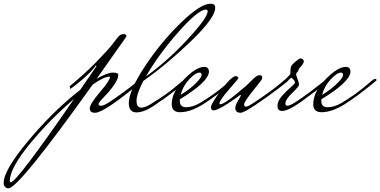

<svg xmlns="http://www.w3.org/2000/svg" viewBox="-309 -599 2063 1042"><path d="M468 -163Q257 13 207 13Q178 13 178 -10.5Q178 -34 233 -98.5Q288 -163 288 -181Q286 -183 284 -183Q256 -183 194 -140Q-208 423 -263 423Q-274 423 -281.5 415.5Q-289 408 -289 393Q-289 324 -153 162Q-17 0 126 -111L214 -239V-240Q214 -243 210 -243Q190 -208 102 -138L73 -116L69 -131Q145 -193 210 -259Q275 -325 302 -360L329 -395Q343 -414 360 -414Q377 -414 377 -404Q377 -400 374.5 -397Q372 -394 351.5 -364.5Q331 -335 291 -278.5Q251 -222 216 -172Q274 -205 303.5 -205Q333 -205 333 -193Q333 -153 253 -70Q226 -42 226 -33.5Q226 -25 240.5 -25Q255 -25 292 -50Q365 -99 427 -149L449 -167Q456 -172 462 -172Q468 -172 468 -166ZM-250 390Q-219 390 93 -62Q-39 50 -147.5 182.5Q-256 315 -256 384Q-256 390 -250 390Z M689 -166Q696 -171 702 -171Q708 -171 708 -164V-162Q604 -76 550 -42Q480 11 432 11Q390 11 390 -39Q390 -106 476.5 -237.5Q563 -369 671 -474Q779 -579 834 -579Q859 -579 859 -557Q859 -502 727.5 -375.5Q596 -249 469 -160Q432 -89 432 -52Q432 -15 458 -15Q484 -15 526 -45Q597 -87 664 -145ZM809 -547Q767 -547 660 -426Q553 -305 483 -184Q598 -266 708 -384.5Q818 -503 818 -538Q818 -547 809 -547Z M947 -166Q954 -171 960 -171Q966 -171 966 -164V-162Q862 -76 793 -33Q724 10 668 10Q623 10 623 -34Q623 -99 689 -167.5Q755 -236 800 -236Q825 -236 825 -208Q820 -153 667 -60V-50Q667 -17 701.5 -17Q736 -17 776 -40Q854 -86 922 -145ZM774 -205Q752 -205 717.5 -168Q683 -131 671 -84Q719 -113 752 -145.5Q785 -178 785 -191.5Q785 -205 774 -205Z M968 -13Q968 -28 982.5 -52Q997 -76 998 -80Q999 -84 996 -84Q993 -84 987.5 -78.5Q982 -73 926.5 -36.5Q871 0 850 0Q836 0 836 -18Q836 -36 892 -111Q948 -186 971 -186Q976 -186 980.5 -181.5Q985 -177 985 -174.5Q985 -172 933.5 -113Q882 -54 882 -37Q882 -33 886 -33Q905 -33 968 -84Q1031 -135 1057.5 -163Q1084 -191 1099 -191Q1114 -191 1114 -178Q1114 -170 1108 -162Q1102 -154 1085.5 -133.5Q1069 -113 1055 -95Q1016 -45 1016 -32.5Q1016 -20 1026.5 -20Q1037 -20 1078 -48Q1154 -98 1217 -149L1239 -167Q1246 -172 1251 -172Q1256 -172 1256 -166V-163Q1260 -163 1202.5 -119Q1145 -75 1079.5 -31Q1014 13 997 13Q968 13 968 -13Z M1458 -166Q1465 -171 1471 -171Q1477 -171 1477 -164V-162Q1402 -102 1329 -49.5Q1256 3 1222 3Q1197 3 1197 -24Q1197 -51 1221 -78Q1245 -105 1268.5 -125Q1292 -145 1292 -151.5Q1292 -158 1284.5 -166.5Q1277 -175 1272 -178Q1255 -161 1198 -116L1194 -131Q1257 -181 1267 -198V-207Q1267 -232 1272 -241Q1277 -250 1296 -266Q1315 -282 1322 -282Q1329 -282 1334.5 -277Q1340 -272 1340 -267Q1340 -262 1336.5 -255.5Q1333 -249 1329.5 -244.5Q1326 -240 1320 -233.5Q1314 -227 1312.5 -224.5Q1311 -222 1309.5 -216Q1308 -210 1303 -206Q1298 -202 1298 -196Q1298 -190 1306 -169.5Q1314 -149 1314 -139.5Q1314 -130 1277 -94.5Q1240 -59 1240 -37Q1240 -25 1251 -25Q1265 -25 1303 -50L1315 -58Q1380 -103 1437 -149Z M1715 -166Q1722 -171 1728 -171Q1734 -171 1734 -164V-162Q1630 -76 1561 -33Q1492 10 1436 10Q1391 10 1391 -34Q1391 -99 1457 -167.5Q1523 -236 1568 -236Q1593 -236 1593 -208Q1588 -153 1435 -60V-50Q1435 -17 1469.5 -17Q1504 -17 1544 -40Q1622 -86 1690 -145ZM1542 -205Q1520 -205 1485.5 -168Q1451 -131 1439 -84Q1487 -113 1520 -145.5Q1553 -178 1553 -191.5Q1553 -205 1542 -205Z"/></svg>

Font: Mrs Saint Delafield
Style: Regular
Weight: 400
Designer: Alejandro Paul
Foundry: Alejandro Paul
Version: Version 1.001